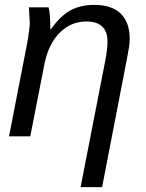

<svg xmlns="http://www.w3.org/2000/svg" viewBox="-20 -558 596 786"><path d="M310 208 412 -315Q416 -337 418 -355Q420 -373 420 -388Q420 -470 333 -470Q270 -470 224 -423.5Q178 -377 162 -296L104 0H17L92 -385Q94 -394 95.5 -405.5Q97 -417 98.5 -428Q100 -439 101 -448Q102 -457 102 -461Q102 -463 101.5 -472Q101 -481 100 -495Q99 -509 99 -517.5Q99 -526 98 -528H179Q186 -501 186 -438H188Q228 -494 269 -516Q310 -538 366 -538Q438 -538 474.5 -502Q511 -466 511 -399Q511 -383 508 -363.5Q505 -344 500 -319L398 208Z"/></svg>

Font: Libra Sans Modern
Style: Italic
Weight: 400
Italic angle: -12°
Foundry: Stefan Peev, Context Ltd
Version: Version 1.000